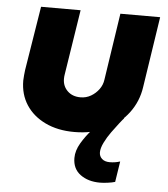

<svg xmlns="http://www.w3.org/2000/svg" viewBox="-53 -562 726 832"><g transform="rotate(5 310.5 -146.5)"><path d="M610 -515 563 -207Q554 -144 516.5 -94Q479 -44 419.5 -15.5Q360 13 282 13Q210 13 156 -13Q102 -39 72.5 -84.5Q43 -130 43 -190Q43 -200 44.5 -213Q46 -226 47 -236L92 -515H264L220 -234Q219 -230 218.5 -223.5Q218 -217 218 -213Q218 -181 239.5 -160Q261 -139 296 -139Q321 -139 341.5 -151Q362 -163 376 -182Q390 -201 393 -224L437 -515ZM412 222Q361 222 327 197Q293 172 293 125Q293 93 312.5 60Q332 27 359 -3Q386 -33 410.5 -55.5Q435 -78 447 -89L493 -65Q488 -60 473.5 -41.5Q459 -23 442 0.5Q425 24 413 48.5Q401 73 401 91Q401 108 413 119Q425 130 447 130Q470 130 492 123L478 213Q465 217 445.5 219.5Q426 222 412 222Z"/></g></svg>

Font: MuseoModerno ExtraBold
Style: Italic
Weight: 800
Italic angle: -9°
Designer: Pablo Cosgaya, Héctor Gatti, Marcela Romero, and the Authors of The MuseoModerno Project.
Foundry: Omnibus-Type Team
Version: Version 1.003